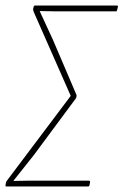

<svg xmlns="http://www.w3.org/2000/svg" viewBox="-22 -675 447 695"><path d="M1 0Q-3 0 -2 -4L-1 -11Q-1 -16 3 -21L234 -328L100 -632Q97 -641 98 -643L100 -651Q101 -655 105 -655H400Q406 -655 405 -651L402 -639Q401 -634 398 -634H232Q204 -634 176.5 -634Q149 -634 122 -635V-634Q134 -608 146 -582Q158 -556 170 -530L252 -338Q255 -332 255 -330V-327Q255 -323 252 -318L100 -113Q82 -90 63.5 -67Q45 -44 27 -21V-20Q54 -21 80.5 -21Q107 -21 134 -21H299Q305 -21 304 -15L302 -5Q301 0 297 0Z"/></svg>

Font: Sofia Sans Condensed Thin
Style: Italic
Weight: 250
Italic angle: -9°
Version: Version 4.100